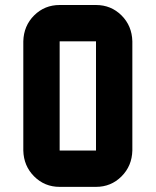

<svg xmlns="http://www.w3.org/2000/svg" viewBox="-20 -728 606 748"><path d="M354 -141.6V-566.9H212.4V-141.6ZM495.6 -141.6Q494.1 -81.5 453.4 -40.8Q412.6 0 354 0H212.4Q153.8 0 113 -40.8Q72.3 -81.5 70.8 -141.6V-566.9Q72.3 -627.4 113 -668Q153.8 -708.5 212.4 -708.5H354Q412.6 -708.5 453.4 -668Q494.1 -627.4 495.6 -566.9Z"/></svg>

Font: Blazma
Style: Regular
Weight: 400
Designer: GGBotNet
Version: 1.00